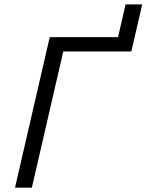

<svg xmlns="http://www.w3.org/2000/svg" viewBox="-20 -860 672 880"><path d="M48.8 0 208 -689.9H521L555.7 -839.8H631.8L582 -624H270L126 0Z"/></svg>

Font: HK Grotesk Italic
Style: Regular
Weight: 400
Italic angle: -13°
Designer: Alfredo Marco Pradil and Stefan Peev
Foundry: Hanken Design Co.
Version: Version 1.000;PS 001.000;hotconv 1.0.88;makeotf.lib2.5.64775